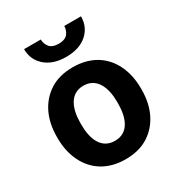

<svg xmlns="http://www.w3.org/2000/svg" viewBox="-178 -862 920 990"><g transform="rotate(-30 282.0 -367.0)"><path d="M32.2 -258.8C32.2 -207.5 42 -162.1 61.5 -121.6C100.6 -40.5 175.8 9.8 282.7 9.8C335.9 9.8 381.3 -2 418.5 -25.4C492.7 -72.3 532.7 -156.7 532.7 -258.8V-269C532.7 -320.3 522.9 -366.7 503.4 -407.2C464.4 -488.3 389.2 -538.1 281.7 -538.1C228.5 -538.1 183.6 -526.4 146.5 -502.9C72.3 -456.1 32.2 -372.1 32.2 -269ZM172.9 -269C172.9 -354.5 202.6 -428.2 281.7 -428.2C361.8 -428.2 391.6 -354.5 391.6 -269V-258.8C391.6 -171.4 361.8 -100.1 282.7 -100.1C202.6 -100.1 172.9 -171.4 172.9 -258.8ZM351.1 -744.1C351.1 -727.1 345.7 -711.9 335.4 -698.7C324.7 -685.5 306.6 -678.7 281.7 -678.7C255.9 -678.7 237.8 -685.5 227.5 -698.7C216.8 -711.9 211.4 -727.1 211.4 -744.1H111.8C111.8 -701.7 127 -667.5 157.7 -640.6C188.5 -613.8 229.5 -600.6 281.7 -600.6C333.5 -600.6 374.5 -613.8 405.3 -640.6C435.5 -667.5 450.7 -701.7 450.7 -744.1Z"/></g></svg>

Font: Vazirmatn
Style: Bold
Weight: 700
Designer: Saber Rastikerdar
Foundry: Saber Rastikerdar
Version: Version 33.003